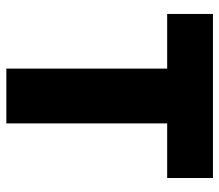

<svg xmlns="http://www.w3.org/2000/svg" viewBox="-63 -627 690 604"><g transform="rotate(90 282.0 -325.0)"><path d="M23.9 -505.9V-649.9H540V-505.9H368.2V0H195.8V-505.9Z"/></g></svg>

Font: Source Sans Pro Black
Style: Regular
Weight: 900
Designer: Paul D. Hunt
Foundry: Adobe Systems Incorporated
Version: Version 2.020;PS 2.0;hotconv 1.0.86;makeotf.lib2.5.63406